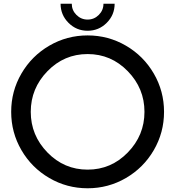

<svg xmlns="http://www.w3.org/2000/svg" viewBox="-20 -1000 940 1030"><path d="M234.5 -618Q145 -526 145 -400Q145 -274 234.5 -182Q324 -90 450 -90Q576 -90 665.5 -182Q755 -274 755 -400Q755 -526 665.5 -618Q576 -710 450 -710Q324 -710 234.5 -618ZM305 -980H365Q365 -945 390 -920Q415 -895 450 -895Q485 -895 510 -920Q535 -945 535 -980H595Q595 -920 552.5 -877.5Q510 -835 450 -835Q390 -835 347.5 -877.5Q305 -920 305 -980ZM95 -194.5Q40 -289 40 -400Q40 -511 95 -605.5Q150 -700 244.5 -755Q339 -810 450 -810Q561 -810 655.5 -755Q750 -700 805 -605.5Q860 -511 860 -400Q860 -289 805 -194.5Q750 -100 655.5 -45Q561 10 450 10Q339 10 244.5 -45Q150 -100 95 -194.5Z"/></svg>

Font: Laverick
Style: Regular
Weight: 400
Designer: Daniel Pimley
Foundry: Daniel Pimley
Version: Version 1.000;PS 001.001;hotconv 1.0.56